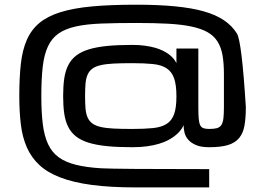

<svg xmlns="http://www.w3.org/2000/svg" viewBox="-20 -692 1134 821"><path d="M545.4 -140.6Q597.7 -140.6 633.8 -144.3Q669.9 -147.9 692.1 -161.9Q714.4 -175.8 724.4 -203.6Q734.4 -231.4 734.4 -279.8Q734.4 -329.1 724.4 -357.4Q714.4 -385.7 692.1 -400.1Q669.9 -414.6 633.8 -418.2Q597.7 -421.9 545.4 -421.9Q499 -421.9 465.8 -420.2Q432.6 -418.5 410.4 -413.3Q388.2 -408.2 375 -398.4Q361.8 -388.7 354.7 -373Q347.7 -357.4 345.7 -335Q343.8 -312.5 343.8 -281.2Q343.8 -250 345.7 -227.5Q347.7 -205.1 354.7 -189.5Q361.8 -173.8 375 -164.1Q388.2 -154.3 410.4 -149.2Q432.6 -144 465.8 -142.3Q499 -140.6 545.4 -140.6ZM1031.2 -234.4Q1031.2 -187.5 1025.4 -154.8Q1019.5 -122.1 1002.4 -101.6Q985.4 -81.1 954.8 -71.8Q924.3 -62.5 874.5 -62.5Q838.9 -62.5 817.4 -72Q795.9 -81.5 784.2 -95.5Q772.5 -109.4 768.8 -125.7Q765.1 -142.1 765.1 -156.2Q752.9 -129.9 725.6 -109.4Q713.9 -100.6 697.5 -92Q681.2 -83.5 658.9 -76.9Q636.7 -70.3 608.6 -66.4Q580.6 -62.5 545.4 -62.5Q483.4 -62.5 437.3 -67.1Q391.1 -71.8 358.4 -82Q325.7 -92.3 304.7 -108.9Q283.7 -125.5 271.5 -149.9Q259.3 -174.3 254.6 -206.8Q250 -239.3 250 -281.2Q250 -323.2 254.6 -355.7Q259.3 -388.2 271.5 -412.6Q283.7 -437 304.7 -453.6Q325.7 -470.2 358.4 -480.5Q391.1 -490.7 437.3 -495.4Q483.4 -500 545.4 -500Q575.7 -500 599.9 -496.6Q624 -493.2 643.1 -487.8Q662.1 -482.4 676.3 -475.3Q690.4 -468.3 700.7 -460.9Q724.1 -443.8 734.4 -421.9V-484.4H828.1V-234.4Q828.1 -204.1 829.6 -185.8Q831.1 -167.5 835.7 -157.5Q840.3 -147.5 849.6 -144Q858.9 -140.6 874.5 -140.6Q895 -140.6 907.5 -144Q919.9 -147.5 926.5 -157.5Q933.1 -167.5 935.3 -185.8Q937.5 -204.1 937.5 -234.4V-375Q937.5 -421.9 931.4 -456.3Q925.3 -490.7 909.7 -515.1Q894 -539.6 866.9 -554.7Q839.8 -569.8 798.3 -578.6Q756.8 -587.4 698.7 -590.6Q640.6 -593.8 562.5 -593.8Q476.6 -593.8 413.1 -591.3Q349.6 -588.9 304.4 -578.9Q259.3 -568.8 230.5 -548.8Q201.7 -528.8 185.3 -494.1Q168.9 -459.5 162.8 -407.5Q156.7 -355.5 156.7 -281.2Q156.7 -210.9 163.1 -160.4Q169.4 -109.9 185.8 -75.2Q202.1 -40.5 231 -19.5Q259.8 1.5 304.7 12.7Q349.6 23.9 413.1 27.6Q476.6 31.2 874.5 31.2V109.4H562.5Q453.1 109.4 373.5 98.9Q293.9 88.4 238.5 67.1Q183.1 45.9 148.4 13.7Q113.8 -18.6 94.7 -62Q75.7 -105.5 69.1 -160.2Q62.5 -214.8 62.5 -281.2Q62.5 -359.4 69.1 -418.7Q75.7 -478 94.7 -521.5Q113.8 -564.9 148.4 -593.8Q183.1 -622.6 238.5 -639.9Q293.9 -657.2 373.5 -664.6Q453.1 -671.9 562.5 -671.9Q656.2 -671.9 727.5 -665Q798.8 -658.2 850.8 -643.6Q902.8 -628.9 937.5 -605.5Q972.2 -582 992.9 -549.1Q1013.7 -516.1 1031.2 -234.4Z"/></svg>

Font: Michroma
Style: Regular
Weight: 400
Version: Version 1.000